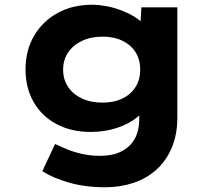

<svg xmlns="http://www.w3.org/2000/svg" viewBox="-20 -562 910 812"><path d="M425 230Q340 230 271 210Q202 190 159 162L213 47Q236 58 264 69.5Q292 81 327 89Q362 97 405 97Q456 97 493 78.5Q530 60 549.5 25.5Q569 -9 569 -62V-129L599 -124Q592 -92 558 -64.5Q524 -37 473 -20.5Q422 -4 363 -4Q282 -4 219.5 -37Q157 -70 122.5 -130Q88 -190 88 -268Q88 -349 124 -410.5Q160 -472 223.5 -507Q287 -542 370 -542Q396 -542 427 -536.5Q458 -531 488 -520Q518 -509 544 -494Q570 -479 586.5 -459.5Q603 -440 604 -419L571 -411L578 -531H730V-65Q730 7 706.5 62.5Q683 118 641.5 155.5Q600 193 544 211.5Q488 230 425 230ZM414 -128Q462 -128 498 -145.5Q534 -163 553.5 -194.5Q573 -226 573 -267Q573 -309 554 -340Q535 -371 499 -389Q463 -407 414 -407Q364 -407 326.5 -389Q289 -371 268 -340Q247 -309 247 -267Q247 -226 268 -194.5Q289 -163 326.5 -145.5Q364 -128 414 -128Z"/></svg>

Font: Lexend Giga
Style: Bold
Weight: 700
Version: Version 1.007